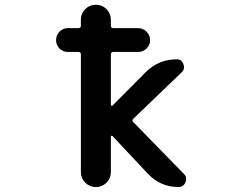

<svg xmlns="http://www.w3.org/2000/svg" viewBox="-20 -794 1040 794"><path d="M718.8 -20.5Q643.6 -20.5 591.8 -75.2L445.3 -231.4Q443.4 -233.4 440.9 -232.4Q438.5 -231.4 438.5 -228.5V-82Q438.5 -56.6 420.4 -38.6Q402.3 -20.5 376.5 -20.5Q350.6 -20.5 332.5 -38.6Q314.5 -56.6 314.5 -82V-569.3Q314.5 -579.1 304.7 -579.1H260.7Q240.2 -579.1 226.1 -593.3Q211.9 -607.4 211.9 -627.9Q211.9 -648.4 226.1 -663.1Q240.2 -677.7 260.7 -677.7H304.7Q314.5 -677.7 314.5 -687.5V-712.9Q314.5 -738.3 332.5 -756.3Q350.6 -774.4 376.5 -774.4Q402.3 -774.4 420.4 -756.3Q438.5 -738.3 438.5 -712.9V-687.5Q438.5 -677.7 448.2 -677.7H550.8Q571.3 -677.7 585.9 -663.1Q600.6 -648.4 600.6 -627.9Q600.6 -607.4 585.9 -593.3Q571.3 -579.1 550.8 -579.1H448.2Q438.5 -579.1 438.5 -569.3V-360.4Q438.5 -357.4 440.9 -356.4Q443.4 -355.5 445.3 -357.4L582 -495.1Q635.7 -548.8 711.9 -548.8Q730.5 -548.8 738.3 -529.3Q741.2 -521.5 741.2 -515.6Q741.2 -504.9 732.4 -496.1L531.2 -302.7Q524.4 -295.9 531.2 -289.1L741.2 -74.2Q750 -65.4 750 -54.7Q750 -47.9 747.1 -40Q738.3 -20.5 718.8 -20.5Z"/></svg>

Font: Rounded-X Mgen+ 1m medium
Style: Regular
Weight: 500
Designer: [Source Han Sans]
Ryoko NISHIZUKA  (kana & ideographs); Paul D. Hunt (Latin, Greek & Cyrillic); Wenlong ZHANG  (bopomofo
Version: Version 1.059.20150602